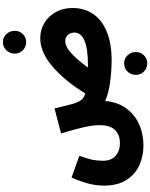

<svg xmlns="http://www.w3.org/2000/svg" viewBox="124 -899 1033 1321"><g transform="rotate(-90 640.5 -238.5)"><path d="M1246 -256Q1246 -174 1204.5 -113.5Q1163 -53 1082 -20Q1001 13 886 13Q813 13 735.5 2.5Q658 -8 606 -32Q600 50 558 110Q516 170 448 201Q380 232 300 232Q229 232 166 204.5Q103 177 63.5 116Q24 55 24 -39Q24 -86 35 -135Q46 -184 79 -263L229 -209Q209 -154 202 -120Q195 -86 195 -46Q195 11 229 40.5Q263 70 314 70Q377 70 408.5 34.5Q440 -1 440 -69Q440 -117 425 -181.5Q410 -246 383 -335L555 -380Q581 -267 593 -234Q602 -209 615 -193.5Q628 -178 658 -168Q741 -305 840.5 -391.5Q940 -478 1038 -478Q1098 -478 1145.5 -448.5Q1193 -419 1219.5 -368.5Q1246 -318 1246 -256ZM1077 -244Q1077 -269 1061 -287.5Q1045 -306 1019 -306Q979 -306 933.5 -263.5Q888 -221 836 -150H854Q1077 -150 1077 -244ZM932 -653Q932 -687 955 -711Q978 -735 1011 -735Q1044 -735 1066.5 -711Q1089 -687 1089 -653Q1089 -621 1066.5 -598Q1044 -575 1011 -575Q978 -575 955 -598Q932 -621 932 -653ZM786 180Q786 146 808.5 122.5Q831 99 865 99Q898 99 920.5 122.5Q943 146 943 180Q943 212 920.5 235Q898 258 865 258Q832 258 809 235.5Q786 213 786 180Z"/></g></svg>

Font: Noto Sans Arabic CondBlack
Style: Regular
Weight: 900
Width: 3
Designer: Nadine Chahine
Foundry: Monotype Imaging Inc.
Version: Version 1.001